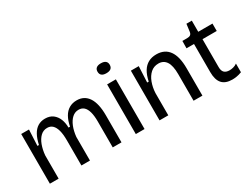

<svg xmlns="http://www.w3.org/2000/svg" viewBox="-66 -1215 2237 1730"><g transform="rotate(-30 1052.0 -350.0)"><path d="M78 0V-318V-517H159L151 -351H167Q180 -411 202 -450.5Q224 -490 256.5 -510Q289 -530 332 -530Q381 -530 413 -505.5Q445 -481 460.5 -441.5Q476 -402 476 -354H492Q503 -411 525.5 -450.5Q548 -490 582.5 -510Q617 -530 661 -530Q701 -530 731 -514Q761 -498 781.5 -467Q802 -436 812.5 -389.5Q823 -343 823 -283V0H732V-271Q732 -330 721 -369.5Q710 -409 688.5 -428.5Q667 -448 634 -448Q596 -448 567 -422Q538 -396 519.5 -350.5Q501 -305 495 -246V0H406V-262Q406 -325 395 -365.5Q384 -406 362.5 -427Q341 -448 307 -448Q267 -448 238 -420.5Q209 -393 191.5 -346Q174 -299 169 -242V0Z M972 0V-517H1063V0ZM1017 -607Q986 -607 970 -620Q954 -633 954 -659Q954 -684 970 -697Q986 -710 1017 -710Q1049 -710 1065 -697Q1081 -684 1081 -659Q1081 -633 1065 -620Q1049 -607 1017 -607Z M1219 0V-319V-517H1301L1293 -351H1309Q1322 -413 1346 -452Q1370 -491 1406 -510.5Q1442 -530 1490 -530Q1576 -530 1620.5 -468.5Q1665 -407 1665 -285V0H1573V-277Q1573 -365 1545.5 -407Q1518 -449 1465 -449Q1417 -449 1383.5 -419Q1350 -389 1331.5 -339.5Q1313 -290 1310 -232V0Z M1973 10Q1901 10 1866.5 -29Q1832 -68 1832 -148V-441H1754L1755 -517H1803Q1828 -517 1839.5 -526Q1851 -535 1854 -556L1864 -633H1920V-517H2068V-440H1920V-150Q1920 -110 1938.5 -92.5Q1957 -75 1992 -75Q2010 -75 2030.5 -80Q2051 -85 2071 -99V-9Q2043 2 2018 6Q1993 10 1973 10Z"/></g></svg>

Font: Bricolage Grotesque 16pt
Style: Regular
Weight: 400
Version: Version 1.001;gftools[0.9.33.dev8+g029e19f]